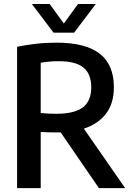

<svg xmlns="http://www.w3.org/2000/svg" viewBox="-20 -968 677 988"><path d="M68 0V-727.5Q113 -736.5 163.8 -742.5Q214.5 -748.5 271.5 -748.5Q419.5 -748.5 492.8 -692Q566 -635.5 566 -518.5Q566 -437 526 -383.8Q486 -330.5 411.5 -306L624 0H489L292 -287Q281 -286.5 269 -286.5Q244.5 -286.5 226.5 -287.2Q208.5 -288 189.5 -289V0ZM269.5 -382.5Q362 -382.5 405.8 -415Q449.5 -447.5 449.5 -518.5Q449.5 -588 409.2 -620.5Q369 -653 284 -653Q255.5 -653 233.5 -651Q211.5 -649 189.5 -645V-386.5Q211.5 -384.5 229 -383.5Q246.5 -382.5 269.5 -382.5ZM255.5 -800 144 -947.5H235.5L308.5 -847L381.5 -947.5H473L361.5 -800Z"/></svg>

Font: Encode Sans Semi Condensed SemiBold
Style: Regular
Weight: 600
Width: 4
Designer: Multiple Designers
Foundry: Impallari Type
Version: Version 3.000; ttfautohint (v1.8.3) -l 8 -r 50 -G 200 -x 14 